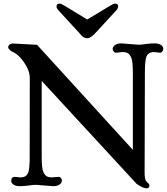

<svg xmlns="http://www.w3.org/2000/svg" viewBox="-20 -1006 909 1045"><path d="M24.4 0ZM269.5 7.3 176.3 0Q166 0 156.2 1L135.7 3.9Q104.5 7.3 89.1 7.3Q73.7 7.3 64.9 4.2Q56.2 1 50.8 -3.4Q41 -11.2 41 -20.5Q41 -43.5 60.1 -43.5L91.3 -40.5Q124 -40.5 133.8 -66.9Q141.6 -86.9 141.6 -153.8L142.1 -580.6Q142.1 -611.8 125.5 -642.3Q108.9 -672.9 89.8 -693.1Q70.8 -713.4 52.7 -721.7Q24.4 -735.4 24.4 -750.5Q24.4 -755.4 30.8 -762.2Q37.1 -769 53.2 -769L181.6 -762.2L703.1 -190.4V-608.4Q703.1 -671.9 694.8 -690.9Q686.5 -710 675.8 -716.3Q665 -722.7 647.9 -722.7L612.3 -719.2Q603.5 -719.2 598.4 -726.1Q593.3 -732.9 593.3 -738.5Q593.3 -744.1 595.7 -749.3Q598.1 -754.4 603.5 -758.8Q616.2 -770 640.1 -770L733.4 -762.7Q744.1 -762.7 753.9 -763.7L773.4 -766.6Q804.2 -770 820.1 -770Q835.9 -770 845 -766.8Q854 -763.7 859.4 -758.8Q868.7 -750.5 868.7 -741.7Q868.7 -732.9 863.8 -726.1Q858.9 -719.2 850.6 -719.2L818.4 -722.7Q786.1 -722.7 776.4 -696.3Q768.6 -676.3 768.6 -608.4L767.1 -69.3Q767.1 -31.7 773.9 -22.5Q780.8 -13.2 786.1 -9.3Q793 -4.4 793 4.4Q793 19 776.9 19Q758.8 19 723.6 -5.4L207 -565.4V-153.8Q207 -90.8 215.1 -72Q223.1 -53.2 233.9 -46.9Q244.6 -40.5 261.7 -40.5L297.9 -43.5Q307.1 -43.5 312 -36.6Q316.9 -29.8 316.9 -24.2Q316.9 -18.6 314.5 -13.2Q312 -7.8 306.6 -3.4Q293.5 7.3 269.5 7.3ZM508.8 -836.4Q475.1 -797.9 456.5 -797.9Q438 -797.9 425.3 -811Q412.6 -824.2 402.3 -836.4L296.4 -951.7Q287.6 -962.4 287.6 -969.7Q287.6 -986.3 303.2 -986.3Q313.5 -986.3 330.1 -975.6L454.6 -899.9L580.6 -975.6Q597.2 -986.3 606.9 -986.3Q623 -986.3 623 -971.7Q621.6 -959 614.7 -951.7Z"/></svg>

Font: Stoke
Style: Regular
Weight: 400
Designer: Nicole Fally
Foundry: Nicole Fally
Version: Version 1.002